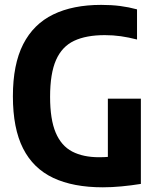

<svg xmlns="http://www.w3.org/2000/svg" viewBox="-20 -770 654 798"><path d="M407.4 8.5Q284.3 8.5 201.1 -30.7Q118 -69.9 75.8 -153.2Q33.6 -236.5 33.6 -369.7Q33.6 -502.4 76.4 -586.3Q119.3 -670.1 201.2 -709.9Q283.1 -749.7 400.3 -749.7Q443 -749.7 479.2 -745.1Q515.4 -740.4 549.5 -731.1V-605.8Q514.8 -614.7 482.4 -619.4Q450 -624 415.5 -624Q338.1 -624 287.9 -600.3Q237.6 -576.6 212.9 -520.6Q188.2 -464.6 188.2 -367.6Q188.2 -273.8 211.5 -218.7Q234.8 -163.7 280.2 -140.1Q325.7 -116.5 392 -116.5Q413.2 -116.5 434.3 -118.3Q455.3 -120.1 473 -122.9L428.3 -84.6V-360H565.5V-5.6Q524.8 0.9 484.5 4.7Q444.3 8.5 407.4 8.5Z"/></svg>

Font: Encode Sans Condensed Thin
Style: Regular
Weight: 100
Width: 3
Designer: Multiple Designers
Foundry: Impallari Type
Version: Version 3.002